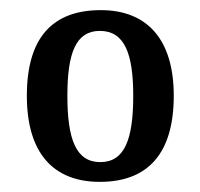

<svg xmlns="http://www.w3.org/2000/svg" viewBox="-20 -739 395 379"><path d="M177 -380C272 -380 323 -436 323 -550C323 -664 268 -719 179 -719C83 -719 33 -664 33 -550C33 -436 86 -380 177 -380ZM178 -419C130 -419 113 -464 113 -550C113 -635 130 -678 177 -678C225 -678 243 -635 243 -550C243 -464 226 -419 178 -419Z"/></svg>

Font: Noto Serif Ethiopic Condensed Medium
Style: Regular
Weight: 500
Width: 3
Designer: Monotype Design Team
Foundry: Monotype Imaging Inc.
Version: Version 2.102